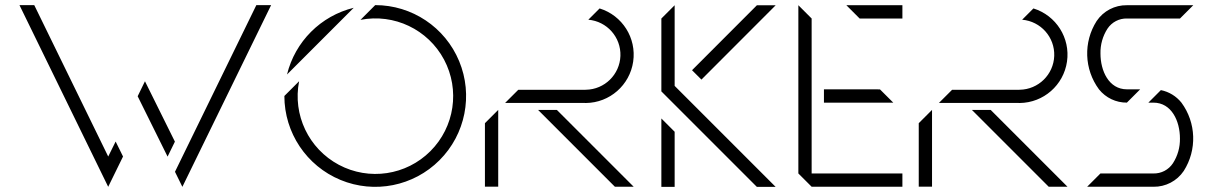

<svg xmlns="http://www.w3.org/2000/svg" viewBox="-20 -720 4659 740"><path d="M510.6 -349 625.9 -116.4 654.1 -174.1 538.7 -406.8ZM968 -700.3 654.4 -57.9 682.9 0.1 1024.9 -700.2ZM397.1 -116.7 112 -700.3H55L397 0L454.2 -116.8L425.7 -174.5Z M1086.2 -432.9 1343.3 -690C1216.4 -658.9 1117.3 -559.8 1086.2 -432.9ZM1426.1 -700.3 1369.4 -643.5C1498.8 -668.8 1629.5 -606.6 1691.5 -490.2C1753.4 -373.8 1732.1 -230.6 1638.8 -137.4C1545.6 -44.1 1402.4 -22.8 1286 -84.8C1169.6 -146.8 1107.4 -277.5 1132.8 -406.9L1076 -350.1V-350C1076 -208.4 1161.4 -80.7 1292.3 -26.5C1423.2 27.7 1573.8 -2.3 1673.9 -102.5C1774.1 -202.7 1804 -353.4 1749.7 -484.2C1695.5 -615.1 1567.7 -700.4 1426.1 -700.3Z M1849 -0.5H1900.2V-296.4L1849 -245.2ZM2238.1 -323C2329.9 -324 2407.2 -391.8 2420.4 -482.6C2433.6 -573.5 2378.7 -660.4 2291 -687.5L2247.5 -644C2319.3 -637.9 2373.7 -576.6 2371.2 -504.6C2368.7 -432.6 2310.1 -375.2 2238.1 -374.1C2237.3 -374.1 2236.6 -374 2235.9 -374H1977.6L1926.7 -323.2H2233.3C2234.9 -323.2 2236.5 -323 2238.1 -323ZM2126.2 -296.4H2053.8L2349.9 -0.3H2422.3Z M2580.2 -699.8 2529 -648.6V-367.8L2580.2 -316.6L2896.9 0.1H2969.3L2580.2 -389ZM2529 0.1H2580.2V-212.2L2529 -263.4ZM2969.7 -699.8H2897.3L2647.2 -449.4L2683.4 -413.2Z M3108.2 -648.7 3057 -699.9V-51.5L3108.2 -0.3H3458V-51.5H3108.2ZM3242 -699.9 3293.2 -648.7H3458V-699.9ZM3371.7 -375.4H3363.6V-375.7H3155.6V-324.3H3422.9Z M3521 -0.5H3572.2V-296.4L3521 -245.2ZM3910.1 -323C4001.9 -324 4079.2 -391.8 4092.4 -482.6C4105.6 -573.5 4050.7 -660.4 3963 -687.5L3919.5 -644C3991.3 -637.9 4045.7 -576.6 4043.2 -504.6C4040.7 -432.6 3982.1 -375.2 3910.1 -374.1C3909.3 -374.1 3908.6 -374 3907.9 -374H3649.6L3598.7 -323.2H3905.3C3906.9 -323.2 3908.5 -323 3910.1 -323ZM3798.2 -296.4H3725.8L4021.9 -0.3H4094.3Z M4454.2 -372.7 4406 -324.4H4425.5C4495.7 -324.4 4527.7 -252.9 4527.7 -186.5C4528.4 -152.5 4519 -119.2 4500.6 -90.7C4484 -65.5 4455.6 -50.7 4425.5 -51.4H4221.2L4170 -0.2H4425.5C4472.3 0.6 4516.3 -22.4 4542.4 -61.2C4594.1 -142.4 4590.5 -247 4533.4 -324.5C4513.5 -349.3 4485.5 -366.4 4454.2 -372.7ZM4323.2 -324.5 4374.4 -375.7H4323.5C4253.3 -375.7 4221.4 -447.2 4221.4 -513.7C4220.6 -547.6 4230 -581 4248.4 -609.5C4265.1 -634.6 4293.4 -649.4 4323.5 -648.7H4527.9L4579.1 -699.9H4323.5C4276.7 -700.7 4232.7 -677.8 4206.6 -638.9C4154.9 -557.7 4158.5 -453.1 4215.6 -375.7C4241.8 -342.9 4281.6 -324 4323.5 -324.5Z"/></svg>

Font: Expanse
Style: Expanse
Weight: 400
Designer: Ryan Lin
Version: Version 1.0